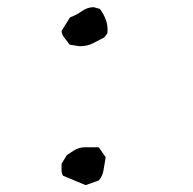

<svg xmlns="http://www.w3.org/2000/svg" viewBox="-20 -631 546 542"><path d="M220.7 -215.3Q202.1 -215.3 187.5 -205.6L168.5 -192.9L153.8 -168.9V-148.9Q153.8 -141.6 158.2 -134.8L221.7 -108.4L258.8 -121.6Q269.5 -133.3 272.2 -150.6Q274.9 -168 278.3 -187L258.8 -215.3ZM283.7 -546.9Q283.7 -560.5 279.3 -573.7Q272.9 -591.8 261.7 -606L244.1 -610.8Q226.6 -610.4 211.9 -600.1Q194.8 -587.9 177.7 -582L153.8 -543.9Q154.3 -534.2 160.6 -525.9L176.8 -504.9L204.6 -500.5Q226.1 -500.5 242.4 -508.8Q258.8 -517.1 274.4 -525.4L283.2 -537.1Q283.7 -542 283.7 -546.9Z"/></svg>

Font: Bakudai
Style: ExtraLight
Weight: 200
Version: Version 1.48